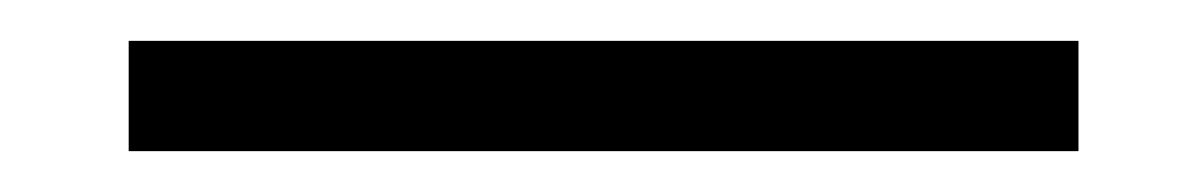

<svg xmlns="http://www.w3.org/2000/svg" viewBox="-20 -336 584 94"><path d="M43 -262H508V-316H43Z"/></svg>

Font: Charger Sport
Style: DfExt
Weight: 400
Designer: Jasper
Foundry: Cannot Into Space Fonts
Version: Version 1.1